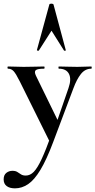

<svg xmlns="http://www.w3.org/2000/svg" viewBox="-59 -750 522 1051"><path d="M441 -386Q443 -386 443 -380Q443 -374 441 -374Q407 -374 384 -345Q361 -316 343 -267L232 28Q196 124 162.5 179.5Q129 235 95 258Q61 281 23 281Q-6 281 -22.5 268.5Q-39 256 -39 232Q-39 208 -24.5 196.5Q-10 185 9 185Q26 185 36 191.5Q46 198 56 204.5Q66 211 82 211Q106 211 126 190.5Q146 170 169 120.5Q192 71 223 -15L220 40L50 -303Q28 -347 15.5 -360.5Q3 -374 -15 -374Q-18 -374 -18 -380Q-18 -386 -15 -386Q5 -386 27.5 -385Q50 -384 70 -384Q106 -384 133 -385Q160 -386 182 -386Q185 -386 185 -380Q185 -374 182 -374Q147 -374 137 -366Q127 -358 138 -335L265 -75L229 -16L316 -268Q333 -317 318.5 -345.5Q304 -374 263 -374Q261 -374 261 -380Q261 -386 263 -386Q287 -386 308.5 -385Q330 -384 364 -384Q388 -384 403.5 -385Q419 -386 441 -386ZM301 -476Q303 -474 298 -472.5Q293 -471 291 -474L223 -582L154 -474Q153 -471 147.5 -472.5Q142 -474 143 -476L211 -725Q212 -730 222 -730Q232 -730 234 -725Z"/></svg>

Font: Cormorant Garamond Light
Style: Regular
Weight: 300
Designer: Christian Thalmann (Catharsis Fonts)
Foundry: Catharsis Fonts
Version: Version 4.001